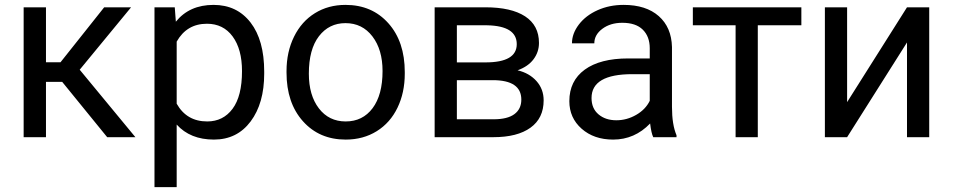

<svg xmlns="http://www.w3.org/2000/svg" viewBox="-20 -558 3876 781"><path d="M232.9 -225.1H167V0H76.2V-528.3H167V-304.7H226.1L403.8 -528.3H513.2L304.2 -274.4L530.8 0H416Z M1054.7 -258.3Q1054.7 -137.7 999.5 -64Q944.3 9.8 850.1 9.8Q753.9 9.8 698.7 -51.3V203.1H608.4V-528.3H690.9L695.3 -469.7Q750.5 -538.1 848.6 -538.1Q943.8 -538.1 999.3 -466.3Q1054.7 -394.5 1054.7 -266.6ZM964.4 -268.6Q964.4 -357.9 926.3 -409.7Q888.2 -461.4 821.8 -461.4Q739.7 -461.4 698.7 -388.7V-136.2Q739.3 -64 822.8 -64Q887.7 -64 926 -115.5Q964.4 -167 964.4 -268.6Z M1145.5 -269Q1145.5 -346.7 1176 -408.7Q1206.5 -470.7 1261 -504.4Q1315.4 -538.1 1385.3 -538.1Q1493.2 -538.1 1559.8 -463.4Q1626.5 -388.7 1626.5 -264.6V-258.3Q1626.5 -181.2 1596.9 -119.9Q1567.4 -58.6 1512.5 -24.4Q1457.5 9.8 1386.2 9.8Q1278.8 9.8 1212.2 -64.9Q1145.5 -139.6 1145.5 -262.7ZM1236.3 -258.3Q1236.3 -170.4 1277.1 -117.2Q1317.9 -64 1386.2 -64Q1455.1 -64 1495.6 -117.9Q1536.1 -171.9 1536.1 -269Q1536.1 -356 1494.9 -409.9Q1453.6 -463.9 1385.3 -463.9Q1318.4 -463.9 1277.3 -410.6Q1236.3 -357.4 1236.3 -258.3Z M1748 0V-528.3H1954.1Q2059.6 -528.3 2116 -491.5Q2172.4 -454.6 2172.4 -383.3Q2172.4 -346.7 2150.4 -317.1Q2128.4 -287.6 2085.4 -272Q2133.3 -260.7 2162.4 -228Q2191.4 -195.3 2191.4 -149.9Q2191.4 -77.1 2137.9 -38.6Q2084.5 0 1986.8 0ZM1838.4 -231.9V-72.8H1987.8Q2044.4 -72.8 2072.5 -93.8Q2100.6 -114.7 2100.6 -152.8Q2100.6 -231.9 1984.4 -231.9ZM1838.4 -304.2H1955.1Q2082 -304.2 2082 -378.4Q2082 -452.6 1961.9 -455.1H1838.4Z M2637.2 0Q2629.4 -15.6 2624.5 -55.7Q2561.5 9.8 2474.1 9.8Q2396 9.8 2345.9 -34.4Q2295.9 -78.6 2295.9 -146.5Q2295.9 -229 2358.6 -274.7Q2421.4 -320.3 2535.2 -320.3H2623V-361.8Q2623 -409.2 2594.7 -437.3Q2566.4 -465.3 2511.2 -465.3Q2462.9 -465.3 2430.2 -440.9Q2397.5 -416.5 2397.5 -381.8H2306.6Q2306.6 -421.4 2334.7 -458.3Q2362.8 -495.1 2410.9 -516.6Q2459 -538.1 2516.6 -538.1Q2607.9 -538.1 2659.7 -492.4Q2711.4 -446.8 2713.4 -366.7V-123.5Q2713.4 -50.8 2731.9 -7.8V0ZM2487.3 -68.8Q2529.8 -68.8 2567.9 -90.8Q2606 -112.8 2623 -147.9V-256.3H2552.2Q2386.2 -256.3 2386.2 -159.2Q2386.2 -116.7 2414.6 -92.8Q2442.9 -68.8 2487.3 -68.8Z M3239.7 -455.1H3062.5V0H2972.2V-455.1H2798.3V-528.3H3239.7Z M3669.4 -528.3H3759.8V0H3669.4V-385.3L3425.8 0H3335.4V-528.3H3425.8V-142.6Z"/></svg>

Font: Roboto-ThirdPerson-AD3FC
Style: ThirdPerson-AD3FC
Weight: 400
Designer: Google
Version: Version 2.137; 2017